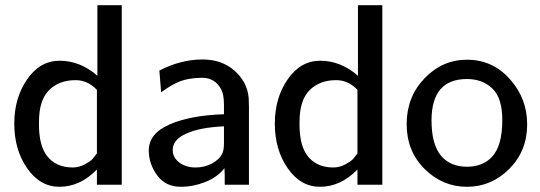

<svg xmlns="http://www.w3.org/2000/svg" viewBox="-20 -715 2090 743"><path d="M35.2 -236.8Q35.2 -335.9 85 -408Q134.8 -480 210.9 -480Q290 -480 356.9 -421.9V-694.8H451.2V0H355V-59.1Q290 7.8 210 7.8Q134.8 7.8 85 -64Q35.2 -135.7 35.2 -236.8ZM130.9 -223.1Q132.8 -151.4 160.2 -113.8Q195.3 -66.9 261.2 -66.9Q286.1 -66.9 308.1 -78.9Q330.1 -90.8 337.2 -98.9Q344.2 -106.9 355 -121.1V-367.2Q319.3 -404.8 272.9 -404.8Q272.5 -404.8 272 -404.8Q208 -404.8 168.9 -365.2Q130.9 -326.2 130.9 -244.1Z M555.7 -132.8Q555.7 -198.7 637.2 -233.9Q718.8 -269 846.7 -272.9V-308.1Q846.7 -349.1 836.4 -368.2Q812.5 -414.1 761.7 -414.1Q710.9 -413.1 678.7 -401.1Q646.5 -389.2 603.5 -357.9L596.7 -441.9Q679.7 -484.9 763.7 -484.9Q838.9 -484.9 888.2 -440.9Q937.5 -397 942.4 -335L943.4 -301.8V0H849.6V-36.1L848.6 -64Q820.8 -28.8 774.2 -10.5Q727.5 7.8 679.7 7.8Q620.6 7.8 588.1 -36.6Q555.7 -81.1 555.7 -132.8ZM648.4 -134.8Q648.4 -105 674.1 -85.9Q699.7 -66.9 736.8 -66.9Q771 -66.9 799.8 -82Q828.6 -97.2 840.8 -122.1Q846.7 -135.3 846.7 -163.1V-226.1Q754.9 -222.2 701.7 -198.5Q648.4 -174.8 648.4 -134.8Z M1043.5 -236.8Q1043.5 -335.9 1093.3 -408Q1143.1 -480 1219.2 -480Q1298.3 -480 1365.2 -421.9V-694.8H1459.5V0H1363.3V-59.1Q1298.3 7.8 1218.3 7.8Q1143.1 7.8 1093.3 -64Q1043.5 -135.7 1043.5 -236.8ZM1139.2 -223.1Q1141.1 -151.4 1168.5 -113.8Q1203.6 -66.9 1269.5 -66.9Q1294.4 -66.9 1316.4 -78.9Q1338.4 -90.8 1345.5 -98.9Q1352.5 -106.9 1363.3 -121.1V-367.2Q1327.6 -404.8 1281.2 -404.8Q1280.8 -404.8 1280.3 -404.8Q1216.3 -404.8 1177.2 -365.2Q1139.2 -326.2 1139.2 -244.1Z M1787.1 -483.9Q1886.2 -483.9 1953.1 -408.9Q2020 -334 2020 -233.9Q2020 -130.9 1950.9 -61.5Q1881.8 7.8 1787.1 7.8Q1692.9 7.8 1623.3 -61Q1553.7 -129.9 1553.7 -234.9Q1553.7 -339.8 1622.8 -411.9Q1691.9 -483.9 1787.1 -483.9ZM1649.9 -249Q1649.9 -156.2 1687 -111.8Q1723.1 -69.8 1787.1 -69.8Q1847.2 -69.8 1882.8 -106.9Q1923.8 -148.9 1923.8 -251Q1923.8 -335.9 1885.3 -372.6Q1846.7 -409.2 1787.1 -409.2Q1649.9 -409.2 1649.9 -249Z"/></svg>

Font: CMU Bright
Style: SemiBold
Weight: 600
Version: Version 0.7.0